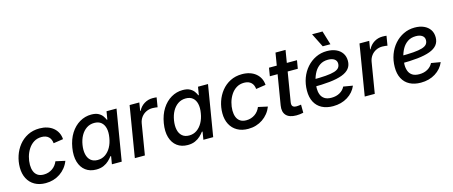

<svg xmlns="http://www.w3.org/2000/svg" viewBox="-46 -1355 4638 1966"><g transform="rotate(-15 2272.5 -371.5)"><path d="M256.3 11.2Q189 11.2 140.4 -16.4Q91.8 -43.9 65.7 -94.2Q39.6 -144.5 39.6 -211.4Q39.6 -274.9 59.6 -335Q79.6 -395 117.9 -442.9Q156.2 -490.7 211.4 -518.8Q266.6 -546.9 336.4 -546.9Q380.4 -546.9 417 -535.2Q453.6 -523.4 480.7 -501.2Q507.8 -479 523.7 -448Q539.6 -417 542 -378.4L438.5 -362.8Q436.5 -383.8 429.4 -400.9Q422.4 -418 409.4 -430.4Q396.5 -442.9 377.9 -449.7Q359.4 -456.5 334.5 -456.5Q288.1 -456.5 252.9 -434.6Q217.8 -412.6 194.1 -376.2Q170.4 -339.8 158.4 -296.6Q146.5 -253.4 146.5 -210.9Q146.5 -172.9 158.2 -142.8Q169.9 -112.8 195.1 -95.9Q220.2 -79.1 259.3 -79.1Q285.6 -79.1 308.8 -86.4Q332 -93.8 351.3 -107.2Q370.6 -120.6 385 -139.2Q399.4 -157.7 408.2 -179.7L507.8 -157.7Q492.7 -118.7 467.8 -87.6Q442.9 -56.6 410.2 -34.4Q377.4 -12.2 338.6 -0.5Q299.8 11.2 256.3 11.2Z M792 10.7Q725.6 10.7 679.9 -23.4Q634.3 -57.6 615.7 -120.4Q597.2 -183.1 611.3 -269Q626 -356 665.5 -418Q705.1 -480 762.2 -513.4Q819.3 -546.9 884.8 -546.9Q931.6 -546.9 960 -531.7Q988.3 -516.6 1003.7 -494.9Q1019 -473.1 1026.9 -453.6H1032.2L1046.4 -539.1H1152.3L1063 0H959L972.7 -83.5H965.3Q950.2 -63 927.2 -41Q904.3 -19 871.1 -4.2Q837.9 10.7 792 10.7ZM831.1 -80.1Q876.5 -80.1 911.9 -104.2Q947.3 -128.4 971.2 -170.9Q995.1 -213.4 1003.9 -269.5Q1013.7 -326.2 1003.9 -367.9Q994.1 -409.7 966.3 -432.9Q938.5 -456.1 893.1 -456.1Q846.7 -456.1 810.8 -431.9Q774.9 -407.7 751.7 -366Q728.5 -324.2 719.7 -269.5Q710.9 -214.8 720.2 -171.9Q729.5 -128.9 757.3 -104.5Q785.2 -80.1 831.1 -80.1Z M1202.1 0 1291 -539.1H1394L1379.9 -452.6H1384.8Q1406.7 -496.6 1447 -521.5Q1487.3 -546.4 1535.6 -546.4Q1545.9 -546.4 1558.3 -545.7Q1570.8 -544.9 1578.6 -543.9L1562 -442.9Q1554.7 -444.3 1539.1 -446.3Q1523.4 -448.2 1506.8 -448.2Q1471.7 -448.2 1440.9 -433.1Q1410.2 -418 1389.4 -390.4Q1368.7 -362.8 1362.3 -325.7L1308.6 0Z M1761.7 10.7Q1695.3 10.7 1649.7 -23.4Q1604 -57.6 1585.4 -120.4Q1566.9 -183.1 1581.1 -269Q1595.7 -356 1635.3 -418Q1674.8 -480 1731.9 -513.4Q1789.1 -546.9 1854.5 -546.9Q1901.4 -546.9 1929.7 -531.7Q1958 -516.6 1973.4 -494.9Q1988.8 -473.1 1996.6 -453.6H2002L2016.1 -539.1H2122.1L2032.7 0H1928.7L1942.4 -83.5H1935.1Q1919.9 -63 1897 -41Q1874 -19 1840.8 -4.2Q1807.6 10.7 1761.7 10.7ZM1800.8 -80.1Q1846.2 -80.1 1881.6 -104.2Q1917 -128.4 1940.9 -170.9Q1964.8 -213.4 1973.6 -269.5Q1983.4 -326.2 1973.6 -367.9Q1963.9 -409.7 1936 -432.9Q1908.2 -456.1 1862.8 -456.1Q1816.4 -456.1 1780.5 -431.9Q1744.6 -407.7 1721.4 -366Q1698.2 -324.2 1689.5 -269.5Q1680.7 -214.8 1689.9 -171.9Q1699.2 -128.9 1727.1 -104.5Q1754.9 -80.1 1800.8 -80.1Z M2403.3 11.2Q2335.9 11.2 2287.4 -16.4Q2238.8 -43.9 2212.6 -94.2Q2186.5 -144.5 2186.5 -211.4Q2186.5 -274.9 2206.5 -335Q2226.6 -395 2264.9 -442.9Q2303.2 -490.7 2358.4 -518.8Q2413.6 -546.9 2483.4 -546.9Q2527.3 -546.9 2564 -535.2Q2600.6 -523.4 2627.7 -501.2Q2654.8 -479 2670.7 -448Q2686.5 -417 2689 -378.4L2585.4 -362.8Q2583.5 -383.8 2576.4 -400.9Q2569.3 -418 2556.4 -430.4Q2543.5 -442.9 2524.9 -449.7Q2506.3 -456.5 2481.4 -456.5Q2435.1 -456.5 2399.9 -434.6Q2364.7 -412.6 2341.1 -376.2Q2317.4 -339.8 2305.4 -296.6Q2293.5 -253.4 2293.5 -210.9Q2293.5 -172.9 2305.2 -142.8Q2316.9 -112.8 2342 -95.9Q2367.2 -79.1 2406.2 -79.1Q2432.6 -79.1 2455.8 -86.4Q2479 -93.8 2498.3 -107.2Q2517.6 -120.6 2532 -139.2Q2546.4 -157.7 2555.2 -179.7L2654.8 -157.7Q2639.6 -118.7 2614.7 -87.6Q2589.8 -56.6 2557.1 -34.4Q2524.4 -12.2 2485.6 -0.5Q2446.8 11.2 2403.3 11.2Z M3065.4 -539.1 3050.8 -452.1H2754.4L2768.6 -539.1ZM2873 -671.4H2979.5L2892.6 -145Q2886.7 -112.3 2898.2 -98.1Q2909.7 -84 2940.9 -84Q2949.7 -84 2963.6 -85.7Q2977.5 -87.4 2987.8 -88.9L2988.3 -2.9Q2972.2 1 2952.6 3.2Q2933.1 5.4 2914.6 5.4Q2839.8 5.4 2806.4 -31.2Q2772.9 -67.9 2784.2 -135.3Z M3302.2 11.7Q3233.9 11.7 3184.6 -14.2Q3135.3 -40 3108.9 -89.8Q3082.5 -139.6 3083 -210.9Q3083.5 -281.7 3106.2 -343.3Q3128.9 -404.8 3169.9 -451.2Q3210.9 -497.6 3265.4 -523.9Q3319.8 -550.3 3383.8 -550.3Q3438.5 -550.3 3479.7 -532Q3521 -513.7 3544.2 -479.7Q3567.4 -445.8 3567.4 -398.4Q3567.4 -350.6 3541.5 -318.1Q3515.6 -285.6 3463.1 -266.1Q3410.6 -246.6 3330.8 -238Q3251 -229.5 3143.1 -229.5L3156.2 -304.2Q3247.1 -304.2 3306.6 -308.8Q3366.2 -313.5 3400.6 -324.2Q3435.1 -335 3449.5 -353Q3463.9 -371.1 3463.9 -397.5Q3463.9 -427.2 3439.5 -444.6Q3415 -461.9 3373 -461.9Q3321.3 -461.9 3285.4 -437.5Q3249.5 -413.1 3227.8 -374.3Q3206.1 -335.4 3196 -292Q3186 -248.5 3186 -209.5Q3185.5 -172.9 3197 -142.3Q3208.5 -111.8 3235.6 -94Q3262.7 -76.2 3309.1 -76.2Q3359.4 -76.2 3397 -97.7Q3434.6 -119.1 3452.6 -155.8L3551.3 -139.2Q3522.5 -70.3 3456.3 -29.3Q3390.1 11.7 3302.2 11.7ZM3356.9 -608.4 3283.2 -755.4H3394L3438.5 -608.4Z M3639.2 0 3728 -539.1H3831.1L3816.9 -452.6H3821.8Q3843.8 -496.6 3884 -521.5Q3924.3 -546.4 3972.7 -546.4Q3982.9 -546.4 3995.4 -545.7Q4007.8 -544.9 4015.6 -543.9L3999 -442.9Q3991.7 -444.3 3976.1 -446.3Q3960.4 -448.2 3943.8 -448.2Q3908.7 -448.2 3877.9 -433.1Q3847.2 -418 3826.4 -390.4Q3805.7 -362.8 3799.3 -325.7L3745.6 0Z M4232.9 11.7Q4164.6 11.7 4115.2 -14.2Q4065.9 -40 4039.6 -89.8Q4013.2 -139.6 4013.7 -210.9Q4014.2 -281.7 4036.9 -343.3Q4059.6 -404.8 4100.6 -451.2Q4141.6 -497.6 4196 -523.9Q4250.5 -550.3 4314.5 -550.3Q4369.1 -550.3 4410.4 -532Q4451.7 -513.7 4474.9 -479.7Q4498 -445.8 4498 -398.4Q4498 -350.6 4472.2 -318.1Q4446.3 -285.6 4393.8 -266.1Q4341.3 -246.6 4261.5 -238Q4181.6 -229.5 4073.7 -229.5L4086.9 -304.2Q4177.7 -304.2 4237.3 -308.8Q4296.9 -313.5 4331.3 -324.2Q4365.7 -335 4380.1 -353Q4394.5 -371.1 4394.5 -397.5Q4394.5 -427.2 4370.1 -444.6Q4345.7 -461.9 4303.7 -461.9Q4252 -461.9 4216.1 -437.5Q4180.2 -413.1 4158.4 -374.3Q4136.7 -335.4 4126.7 -292Q4116.7 -248.5 4116.7 -209.5Q4116.2 -172.9 4127.7 -142.3Q4139.2 -111.8 4166.3 -94Q4193.4 -76.2 4239.7 -76.2Q4290 -76.2 4327.6 -97.7Q4365.2 -119.1 4383.3 -155.8L4481.9 -139.2Q4453.1 -70.3 4387 -29.3Q4320.8 11.7 4232.9 11.7Z"/></g></svg>

Font: Inter 18pt Medium
Style: Italic
Weight: 500
Italic angle: -9.3988°
Designer: Rasmus Andersson
Foundry: rsms
Version: Version 4.001;git-66647c0bb